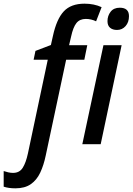

<svg xmlns="http://www.w3.org/2000/svg" viewBox="-134 -785 722 1045"><path d="M-50 240Q-87 240 -114 231V146Q-102 150 -89 153Q-76 156 -63 156Q-28 156 -10.5 128.5Q7 101 18 50L126 -460H49L59 -508L143 -540L154 -589Q174 -681 213 -723Q252 -765 326 -765Q378 -765 419 -746L389 -669Q377 -675 362.5 -678.5Q348 -682 333 -682Q300 -682 282 -659.5Q264 -637 253 -586L242 -539H341L325 -460H226L115 61Q104 114 85 154.5Q66 195 33.5 217.5Q1 240 -50 240ZM503 -622Q479 -622 465 -634Q451 -646 451 -670Q451 -699 468 -721Q485 -743 518 -743Q568 -743 568 -697Q568 -664 549.5 -643Q531 -622 503 -622ZM314 0 429 -539H528L414 0Z"/></svg>

Font: Noto Sans SemiCondensed Medium
Style: Italic
Weight: 500
Width: 4
Italic angle: -12°
Designer: Monotype Design Team
Foundry: Monotype Imaging Inc.
Version: Version 2.013; ttfautohint (v1.8.4.7-5d5b)